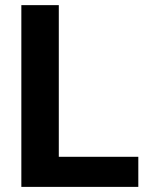

<svg xmlns="http://www.w3.org/2000/svg" viewBox="-20 -731 582 751"><path d="M210 -117.7H521V0H63.5V-710.9H210Z"/></svg>

Font: Shabnam FD
Style: Bold
Weight: 700
Foundry: DejaVu fonts team - Redesigned by Saber Rastikerdar - Based on Vazir font
Version: Version 5.00;October 20, 2019;FontCreator 12.0.0.2547 64-bit